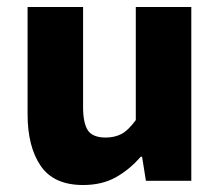

<svg xmlns="http://www.w3.org/2000/svg" viewBox="-20 -518 640 550"><path d="M218 12Q134 12 96.5 -43Q59 -98 59 -191V-498H218V-211Q218 -166 231.5 -145Q245 -124 283 -124Q308 -124 327.5 -134Q347 -144 369 -174V-498H528V0H398L387 -69H383Q351 -32 311.5 -10Q272 12 218 12Z"/></svg>

Font: Source Code Pro ExtraLight ExtraBold
Style: Regular
Weight: 800
Monospace: yes
Version: Version 1.018;hotconv 1.0.116;makeotfexe 2.5.65601